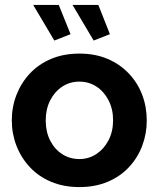

<svg xmlns="http://www.w3.org/2000/svg" viewBox="-20 -751 646 781"><path d="M28 -261Q28 -316 47 -365Q66 -414 101.5 -452Q137 -490 188 -511.5Q239 -533 303 -533Q367 -533 417.5 -511.5Q468 -490 504 -452Q540 -414 558.5 -365Q577 -316 577 -261Q577 -207 558.5 -158Q540 -109 504.5 -71Q469 -33 418 -11.5Q367 10 303 10Q239 10 188 -11.5Q137 -33 101.5 -71Q66 -109 47 -158Q28 -207 28 -261ZM303 -104Q341 -104 372 -124.5Q403 -145 421.5 -180.5Q440 -216 440 -262Q440 -307 421.5 -343Q403 -379 372 -399Q341 -419 303 -419Q264 -419 233 -398.5Q202 -378 184 -342.5Q166 -307 166 -261Q166 -215 184 -179.5Q202 -144 233 -124Q264 -104 303 -104ZM275 -731H380L427 -612L361 -586ZM219 -731 267 -612 201 -586 115 -731Z"/></svg>

Font: YasnoRaleway
Style: Bold
Weight: 700
Designer: Matt McInerney, Pablo Impallari, Rodrigo Fuenzalida
Foundry: Matt McInerney, Pablo Impallari, Rodrigo Fuenzalida
Version: Version 4.026